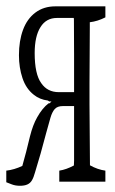

<svg xmlns="http://www.w3.org/2000/svg" viewBox="-25 -534 368 614"><path d="M164.6 11.7Q187 8.3 211.4 -4.9V-8.3Q211.9 -9.3 211.9 -20Q211.9 -62 211.9 -113.8Q211.9 -149.4 211.9 -194.8H176.3Q158.7 -194.8 150.1 -185.3Q141.6 -175.8 136.2 -157Q130.9 -138.2 122.6 -108.4Q105 -40.5 86.9 17.6Q82.5 33.7 77.1 42.7Q71.8 51.8 62.5 55.9Q53.2 60.1 38.8 60.1Q24.4 60.1 12.9 55.7Q1.5 51.3 -4.9 48.8Q-4.9 35.2 -4.9 11.7Q20.5 8.8 46.4 -3.4Q58.6 -45.9 70.8 -97.7Q80.1 -134.8 93.8 -158.7Q110.4 -188.5 130.4 -203.6Q134.8 -202.1 139.6 -210.9Q134.3 -207 128.4 -212.4Q101.6 -215.8 83 -231Q58.1 -250.5 46.9 -284.2Q35.6 -317.9 35.6 -357.4Q35.6 -403.3 48.6 -438.5Q61.5 -473.6 88.1 -493.7Q114.7 -513.7 151.9 -513.7H312Q312 -491.2 312 -478.5Q287.1 -465.8 262.2 -462.9V-459.5Q262.2 -448.7 262.2 -447.3Q262.2 -402.8 261.7 -354Q261.2 -305.2 261.2 -266.6Q261.2 -229 261.2 -201.2Q261.2 -160.2 262.7 -5.4Q287.1 8.3 312 11.7Q312 34.2 312 46.9H164.6Q164.6 34.2 164.6 11.7ZM211.9 -358.9Q211.9 -409.7 211.4 -471.7L210.9 -476.6H157.2Q122.6 -476.6 104.5 -447.3Q85.9 -418 85.9 -364.3Q85.9 -296.9 106.9 -268.1Q126.5 -239.3 163.1 -239.3H211.9Z"/></svg>

Font: Scarab Serif
Style: Condensed-Light
Weight: 300
Designer: John Roberts
Foundry: Scarab
Version: 1.0